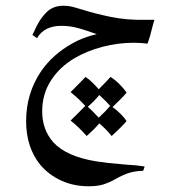

<svg xmlns="http://www.w3.org/2000/svg" viewBox="-20 -313 618 669"><path d="M512 -223Q504 -188 494 -161Q470 -164 446 -164Q391 -164 337.5 -150Q284 -136 241 -111Q188 -80 157.5 -32.5Q127 15 127 75Q127 139 166 183Q211 232 314 249Q358 256 402 259L424 261Q451 262 484 267L479 282Q449 283 428 290Q407 297 384 310Q361 323 340.5 329.5Q320 336 289 336Q237 336 194 316.5Q151 297 121 262Q71 201 71 109Q71 12 124 -66Q164 -123 229 -160Q268 -183 317 -194Q284 -206 254.5 -214.5Q225 -223 194 -223Q134 -223 109 -180L93 -191Q108 -225 119.5 -242.5Q131 -260 144 -272Q166 -293 201 -293Q218 -293 232 -289.5Q246 -286 272 -278Q305 -267 364 -254.5Q423 -242 494 -244H518ZM277 56Q258 34 226 8Q264 -30 278 -45Q297 -33 324 -2Q354 -32 365 -45Q381 -35 396.5 -19.5Q412 -4 421 10Q404 30 372 60Q406 85 421 109Q402 131 369 161Q350 137 326 117Q310 136 282 161Q256 131 226 107Q253 81 277 56ZM324 97Q349 74 364 56Q352 42 326 18Q312 36 286 59Q300 71 324 97Z"/></svg>

Font: Mirza
Style: Regular
Weight: 400
Designer: Arabic design by Kourosh Beigpour, Latin design by Eduardo Tunni, engineering by Lasse Fister
Version: Version 1.0010g